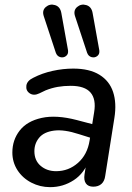

<svg xmlns="http://www.w3.org/2000/svg" viewBox="-20 -789 561 819"><path d="M32.7 -138.4Q32.7 -192 64 -232.1Q95.3 -272.3 157.5 -286Q219.7 -299.8 307.7 -276.9L388.1 -255.7L379.3 -197.1L317.5 -216.5Q253.3 -237.6 210.3 -231.8Q167.3 -226.1 147 -201.5Q126.7 -177 126.7 -144.1Q126.7 -104.2 153.5 -81.5Q180.2 -58.8 219.3 -58.8Q272.5 -58.8 312.6 -94.2Q352.7 -129.5 362.2 -189.7L381.6 -310.6Q390.7 -365.5 366.2 -394.2Q341.7 -422.9 281.5 -422.9Q252.3 -422.9 226.3 -418.4Q200.3 -413.8 174.9 -403.7Q164.4 -398.8 147.9 -390.8Q124.3 -379.3 107 -390.7Q89.7 -402.1 92.4 -423.4Q95.1 -444.6 122.3 -457.4Q160 -476.9 204.4 -486.6Q248.8 -496.4 292.3 -496.4Q361.6 -496.4 404.2 -470.1Q446.8 -443.9 462.4 -396.7Q478 -349.5 468 -286.3L428.9 -39.4Q426 -16.3 412.8 -4.5Q399.6 7.3 377.7 7.3Q356.4 7.3 346.6 -6.3Q336.7 -19.9 340.6 -45.3L352.5 -121L360.6 -108.5Q340.3 -50.4 294.8 -20.6Q249.2 9.3 193.7 9.3Q150.9 9.3 113.6 -10Q76.4 -29.3 54.5 -63.1Q32.7 -97 32.7 -138.4ZM375.1 -733.1 403.6 -574.4Q405.8 -558.3 395 -550Q384.2 -541.7 370.6 -545.3Q357 -548.9 351.5 -564.1L300.4 -719Q291.7 -744.4 308.9 -759.1Q326.1 -773.9 348.3 -767.2Q370.5 -760.5 375.1 -733.1ZM241.7 -733.1 270.2 -574.4Q272.4 -558.3 261.6 -550Q250.8 -541.7 237.2 -545.3Q223.6 -548.9 218.1 -564.1L167 -719Q158.2 -744.4 175.4 -759.1Q192.6 -773.9 214.8 -767.2Q237 -760.5 241.7 -733.1Z"/></svg>

Font: SN Pro Thin
Style: Italic
Weight: 200
Italic angle: -9°
Designer: Tobias Whetton
Foundry: Supernotes
Version: Version 1.003;Glyphs 3.3 (3324)